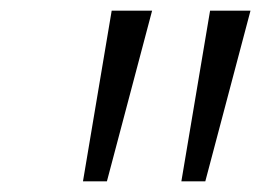

<svg xmlns="http://www.w3.org/2000/svg" viewBox="-20 -678 491 361"><path d="M136 -337 190 -658H266L181 -337ZM321 -337 375 -658H451L366 -337Z"/></svg>

Font: EauTest Medium
Style: Italic
Weight: 500
Italic angle: -12°
Designer: Christian Thalmann (Catharsis Fonts)
Version: Version 0.001;PS 000.001;hotconv 1.0.88;makeotf.lib2.5.64775